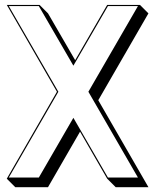

<svg xmlns="http://www.w3.org/2000/svg" viewBox="-20 -734 637 787"><path d="M7.8 -713.9H142.1L176.8 -679.2L288.1 -487.3L419.4 -713.9H553.7L588.4 -679.2L382.8 -323.2L588.4 33.2H454.1L419.4 -1.5L308.1 -194.3L176.8 33.2H42.5L7.8 -1.5L213.4 -357.9ZM16.1 -709 219.2 -357.9 16.1 -6.3H139.2L280.8 -251L422.4 -6.3H545.4L342.3 -357.9L545.4 -709H422.4L280.8 -464.8L139.2 -709Z"/></svg>

Font: KultiginGolge
Style: Regular
Weight: 400
Designer: facebook.com/biligbitig
Foundry: facebook.com/biligbitig
Version: Version 1.0